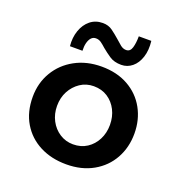

<svg xmlns="http://www.w3.org/2000/svg" viewBox="-117 -723 789 836"><g transform="rotate(20 277.5 -305.5)"><path d="M42 -216Q42 -280 72.5 -331.5Q103 -383 157 -412.5Q211 -442 280 -442Q351 -442 403.5 -412.5Q456 -383 484.5 -331.5Q513 -280 513 -216Q513 -152 484.5 -100.5Q456 -49 403 -19Q350 11 279 11Q210 11 156.5 -16.5Q103 -44 72.5 -95Q42 -146 42 -216ZM155 -215Q155 -178 171 -147.5Q187 -117 215 -99Q243 -81 277 -81Q314 -81 341.5 -99Q369 -117 384.5 -147.5Q400 -178 400 -215Q400 -253 384.5 -283.5Q369 -314 341.5 -332Q314 -350 277 -350Q242 -350 214.5 -331.5Q187 -313 171 -283Q155 -253 155 -215ZM356 -478Q323 -478 301.5 -492.5Q280 -507 262 -522Q250 -533 239 -541Q228 -549 214 -549Q201 -549 192.5 -539.5Q184 -530 180 -514Q176 -498 177 -478H119Q115 -517 126.5 -550Q138 -583 162 -602.5Q186 -622 220 -622Q246 -622 265 -608Q284 -594 301 -579Q315 -566 327.5 -556Q340 -546 354 -546Q373 -546 379.5 -568Q386 -590 386 -621H444Q449 -579 438.5 -546.5Q428 -514 406 -496Q384 -478 356 -478Z"/></g></svg>

Font: Josefin Sans Thin SemiBold
Style: Regular
Weight: 600
Version: Version 2.000